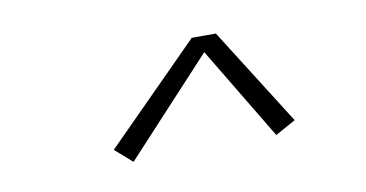

<svg xmlns="http://www.w3.org/2000/svg" viewBox="-36 -761 673 353"><g transform="rotate(-10 300.0 -584.0)"><path d="M190 -481 158 -509 335 -687H380L495 -505L457 -484L353 -657Z"/></g></svg>

Font: Iosevka Curly Slab XLtEx
Style: Italic
Weight: 200
Width: 7
Italic angle: -9°
Monospace: yes
Designer: Belleve Invis
Foundry: Belleve Invis
Version: Version 11.1.0; ttfautohint (v1.8.3)